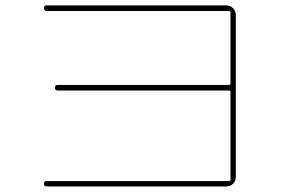

<svg xmlns="http://www.w3.org/2000/svg" viewBox="-20 -710 1040 700"><path d="M815.4 -49.8Q820.3 -49.8 820.3 -54.7V-375Q820.3 -379.9 815.4 -379.9H190.4Q180.7 -379.9 180.2 -390.1Q179.7 -400.4 190.4 -400.4H815.4Q820.3 -400.4 820.3 -405.3V-665Q820.3 -669.9 815.4 -669.9H150.4Q140.6 -669.9 140.1 -680.2Q139.6 -690.4 150.4 -690.4H804.7Q819.3 -690.4 829.6 -680.2Q839.8 -669.9 839.8 -655.3V-65.4Q839.8 -50.8 830.1 -40.5Q820.3 -30.3 804.7 -30.3H150.4Q140.6 -30.3 140.1 -40Q139.6 -49.8 150.4 -49.8Z"/></svg>

Font: Rounded-X Mgen+ 1m thin
Style: Regular
Weight: 100
Designer: [Source Han Sans]
Ryoko NISHIZUKA  (kana & ideographs); Paul D. Hunt (Latin, Greek & Cyrillic); Wenlong ZHANG  (bopomofo
Version: Version 1.059.20150602